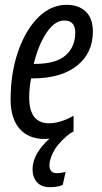

<svg xmlns="http://www.w3.org/2000/svg" viewBox="-20 -566 422 796"><path d="M187 210Q219 210 240 201L252 147Q230 152 216 152Q185 152 185 119Q186 88 207.5 53Q229 18 277 -18L213 -14Q115 60 115 137Q115 168 133 189Q151 210 187 210ZM164 10Q236 10 285 -21V-86Q230 -55 183 -55Q101 -55 101 -163Q101 -201 109 -241H116Q233 -241 299 -293.5Q365 -346 365 -435Q365 -490 335.5 -518Q306 -546 257 -546Q190 -546 137.5 -493Q85 -440 54.5 -351Q24 -262 24 -154Q24 -75 61 -32.5Q98 10 164 10ZM120 -301Q139 -380 173 -430.5Q207 -481 246 -481Q292 -481 292 -431Q292 -372 252 -336.5Q212 -301 123 -301Z"/></svg>

Font: Noto Sans UI Condensed
Style: Italic
Weight: 400
Width: 3
Italic angle: -12°
Designer: Monotype Design Team
Foundry: Monotype Imaging Inc.
Version: Version 1.901